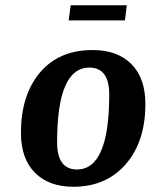

<svg xmlns="http://www.w3.org/2000/svg" viewBox="-20 -702 575 733"><path d="M535 -305Q535 -161 460 -75Q385 11 260 11Q167 11 113.5 -42.5Q60 -96 60 -195Q60 -339 132.5 -425Q205 -511 334 -511Q428 -511 481.5 -457.5Q535 -404 535 -305ZM321 -444Q198 -444 198 -159Q198 -55 274 -55Q397 -55 397 -341Q397 -444 321 -444ZM464 -682 457 -624H242L250 -682Z"/></svg>

Font: Arsenal
Style: Bold Italic
Weight: 700
Italic angle: -9°
Designer: Andrij Shevchenko
Foundry: Stairsfor.com
Version: Version 1.000